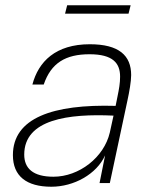

<svg xmlns="http://www.w3.org/2000/svg" viewBox="-20 -695 548 729"><path d="M321 -527C191 -527 126 -461 103 -374H146C174 -456 229 -489 320 -489C409 -489 436 -455 436 -404C436 -379 432 -357 426 -328L419 -293C180 -300 29 -247 29 -106C29 -26 81 14 175 14C261 14 347 -34 379 -105L358 0H397L464 -314C471 -346 478 -386 478 -410C478 -484 432 -527 321 -527ZM72 -108C72 -242 240 -264 411 -256L397 -192C375 -97 280 -24 183 -24C105 -24 72 -56 72 -108ZM227 -643H468L476 -675H235Z"/></svg>

Font: Nacelle UltraLight
Style: Italic
Weight: 200
Italic angle: -12°
Designer: Sora Sagano
Foundry: Sora Sagano
Version: Version 1.000;FEAKit 1.0